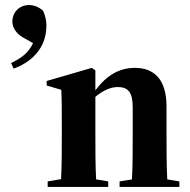

<svg xmlns="http://www.w3.org/2000/svg" viewBox="-20 -741 753 761"><path d="M95 -721C57 -721 29 -693 29 -655C29 -634 42 -609 72 -592L111 -570C92 -531 68 -513 24 -491L34 -469C101 -493 164 -547 164 -640C164 -660 159 -680 151 -698C135 -713 115 -721 95 -721ZM169 0H409V-22L361 -30C358 -82 358 -154 358 -209V-357C387 -382 418 -396 447 -396C487 -396 506 -376 506 -316V-209C506 -154 506 -82 503 -30L454 -22V0H691V-22L643 -30C640 -82 640 -154 640 -209V-319C640 -426 591 -472 515 -472C453 -472 403 -443 358 -383V-462L344 -472L165 -420V-402L223 -385C225 -340 225 -302 225 -240V-209C225 -154 225 -83 222 -31L169 -22Z"/></svg>

Font: Source Serif 4 Display
Style: Bold
Weight: 700
Designer: Frank Grießhammer
Foundry: Adobe Systems Incorporated
Version: Version 4.004;hotconv 1.0.117;makeotfexe 2.5.65602